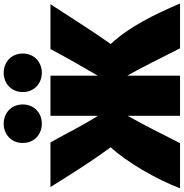

<svg xmlns="http://www.w3.org/2000/svg" viewBox="-6 -1008 1020 1067"><g transform="rotate(-90 504.5 -475.0)"><path d="M-9 15H242C297 -93 340 -181 394 -276V15H617V-278C669 -187 714 -92 769 15H1018C957 -129 886 -271 793 -370C868 -477 934 -582 1014 -705H765C717 -615 667 -527 617 -442V-705H394V-441C333 -538 306 -599 246 -705H-2C73 -585 141 -477 219 -370C139 -285 40 -115 -9 15ZM526 -859C526 -793 576 -753 633 -753C690 -753 740 -793 740 -859C740 -925 690 -965 633 -965C576 -965 526 -925 526 -859ZM243 -859C243 -793 293 -753 350 -753C407 -753 457 -793 457 -859C457 -925 407 -965 350 -965C293 -965 243 -925 243 -859Z"/></g></svg>

Font: Repo ExtraBlack
Style: Regular
Weight: 400
Designer: Stefan Peev
Foundry: Context Ltd
Version: Version 001.502